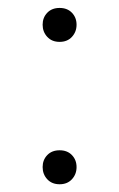

<svg xmlns="http://www.w3.org/2000/svg" viewBox="-20 -461 302 486"><path d="M87.9 -398.4Q87.9 -380.4 99.6 -367.7Q111.3 -355 130.9 -355Q150.4 -355 162.1 -367.7Q173.8 -380.4 173.8 -398.4Q173.8 -416.5 162.1 -428.7Q150.4 -440.9 130.9 -440.9Q111.3 -440.9 99.6 -428.7Q87.9 -416.5 87.9 -398.4ZM87.9 -38.1Q87.9 -20 99.6 -7.3Q111.3 5.4 130.9 5.4Q150.4 5.4 162.1 -7.3Q173.8 -20 173.8 -38.1Q173.8 -56.2 162.1 -68.4Q150.4 -80.6 130.9 -80.6Q111.3 -80.6 99.6 -68.4Q87.9 -56.2 87.9 -38.1Z"/></svg>

Font: Estedad-FD-VF Thin
Style: Regular
Weight: 100
Designer: Amin Abedi
Version: Version 5.0